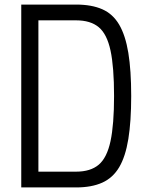

<svg xmlns="http://www.w3.org/2000/svg" viewBox="-20 -820 640 840"><path d="M73 0V-800H313Q381 -800 427.5 -779.5Q474 -759 501.5 -712Q529 -665 541.5 -588.5Q554 -512 554 -400Q554 -289 541.5 -212Q529 -135 501.5 -88.5Q474 -42 427.5 -21Q381 0 313 0ZM148 -18 92 -69H313Q376 -69 412 -99.5Q448 -130 463.5 -202.5Q479 -275 479 -400Q479 -527 463.5 -599Q448 -671 412 -701Q376 -731 313 -731H92L148 -783Z"/></svg>

Font: Victor Mono Thin
Style: Regular
Weight: 400
Monospace: yes
Version: Version 1.561;gftools[0.9.30]